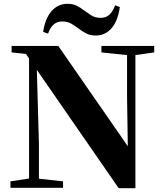

<svg xmlns="http://www.w3.org/2000/svg" viewBox="-20 -989 865 1011"><path d="M35 0V-34L133 -49V-681L117 -705L41 -713V-747H287L653 -219L649 -478V-699L514 -713V-747H792V-713L693 -699V2H605L174 -621L185 -230V-48L312 -34V0ZM207 -821Q218 -893 252 -931Q286 -969 335 -969Q363 -969 383.5 -959Q404 -949 420 -936Q439 -922 460 -908.5Q481 -895 510 -895Q539 -895 557 -912.5Q575 -930 586 -961L611 -952Q601 -879 567.5 -840.5Q534 -802 484 -802Q456 -802 436 -812Q416 -822 399 -835Q380 -849 358.5 -862.5Q337 -876 306 -876Q281 -876 262.5 -860Q244 -844 233 -812Z"/></svg>

Font: Early Summer Mincho Heavy
Style: Regular
Weight: 900
Designer: GuiWonder
Version: Version 1.002